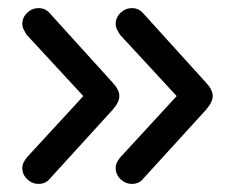

<svg xmlns="http://www.w3.org/2000/svg" viewBox="-20 -519 584 473"><path d="M75 -66Q59 -66 47 -77.5Q35 -89 35 -105Q35 -113 38.5 -119.5Q42 -126 46 -131L196 -294L204 -262L46 -433Q42 -439 38.5 -446Q35 -453 35 -460Q35 -476 47 -487.5Q59 -499 75 -499Q92 -499 103 -486L257 -316Q274 -298 274 -282.5Q274 -267 257 -248L103 -79Q93 -66 75 -66ZM305 -66Q289 -66 277 -77.5Q265 -89 265 -105Q265 -113 268.5 -119.5Q272 -126 276 -131L426 -294L434 -262L276 -433Q272 -439 268.5 -446Q265 -453 265 -460Q265 -476 277 -487.5Q289 -499 305 -499Q322 -499 333 -486L487 -316Q504 -298 504 -282.5Q504 -267 487 -248L333 -79Q323 -66 305 -66Z"/></svg>

Font: National Park
Style: Regular
Weight: 400
Designer: Andrea Herstowski, Ben Hoepner
Version: Version 1.009